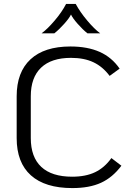

<svg xmlns="http://www.w3.org/2000/svg" viewBox="-20 -948 672 979"><path d="M65 -244V-457Q65 -580 135.5 -645.5Q206 -711 339 -711Q426 -711 488 -683.5Q550 -656 590 -598L539 -561Q504 -608 456.5 -630.5Q409 -653 342 -653Q242 -653 189.5 -603Q137 -553 137 -457V-244Q137 -147 190.5 -97Q244 -47 348 -47Q417 -47 465 -70Q513 -93 548 -142L599 -103Q554 -43 495 -16Q436 11 349 11Q210 11 137.5 -54Q65 -119 65 -244ZM317 -928H366Q388 -887 424.5 -843.5Q461 -800 491 -778H426Q402 -797 376 -826.5Q350 -856 342 -874Q333 -855 307 -826Q281 -797 257 -778H192Q222 -800 259 -843.5Q296 -887 317 -928Z"/></svg>

Font: KoHo
Style: Regular
Weight: 400
Version: Version 1.000; ttfautohint (v1.6)